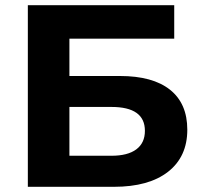

<svg xmlns="http://www.w3.org/2000/svg" viewBox="-20 -720 778 740"><path d="M87.3 0V-700H651.5V-570.9H247.5V-427.1H442.3Q568.7 -427.1 635.3 -374.1Q701.9 -321.1 701.9 -220.1Q701.9 -116 627.8 -58Q553.7 0 418.9 0ZM247.5 -119.7H409.6Q472.3 -119.7 505.4 -144.4Q538.5 -169.1 538.5 -215.8Q538.5 -307.8 409.6 -307.8H247.5Z"/></svg>

Font: Montserrat Alternates Thin
Style: Regular
Weight: 100
Designer: Julieta Ulanovsky
Foundry: Julieta Ulanovsky
Version: Version 9.000